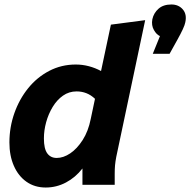

<svg xmlns="http://www.w3.org/2000/svg" viewBox="-20 -825 849 857"><path d="M22 -189Q22 -257 44 -319.5Q66 -382 105.5 -431Q145 -480 199.5 -508.5Q254 -537 318 -537Q348 -537 376.5 -529.5Q405 -522 431 -508L475 -715L628 -735L499 -125Q495 -104 493.5 -87.5Q492 -71 492 -49V0H348V-73Q317 -33 274.5 -10.5Q232 12 184 12Q135 12 98.5 -13.5Q62 -39 42 -84.5Q22 -130 22 -189ZM176 -207Q176 -161 191 -140.5Q206 -120 233 -120Q263 -120 293.5 -140.5Q324 -161 349 -200Q374 -239 385 -294L404 -384Q386 -401 365.5 -409Q345 -417 322 -417Q288 -417 261 -398Q234 -379 215 -347.5Q196 -316 186 -279.5Q176 -243 176 -207ZM807 -725Q805 -714 796 -694.5Q787 -675 772 -648L737 -585H662L694 -664Q679 -670 667 -691Q655 -712 660 -739Q666 -767 687.5 -786Q709 -805 745 -805Q777 -805 796 -783Q815 -761 807 -725Z"/></svg>

Font: Radio Canada
Style: Italic
Weight: 400
Italic angle: -12°
Designer: Charles Daoud, Etienne Aubert Bonn, Alexandre Saumier Demers, Jacques Le Bailly
Foundry: Radio-Canada
Version: Version 2.104;gftools[0.9.28.dev5+ged2979d]